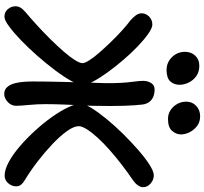

<svg xmlns="http://www.w3.org/2000/svg" viewBox="-50 -928 991 932"><g transform="rotate(90 446.0 -461.5)"><path d="M832 12Q803 12 766 -8Q729 -28 690 -61.5Q651 -95 614 -135.5Q577 -176 547.5 -217.5Q518 -259 500.5 -296Q483 -333 483 -357Q483 -375 503 -408Q523 -441 556 -481.5Q589 -522 628.5 -562Q668 -602 707.5 -636.5Q747 -671 779.5 -691.5Q812 -712 830 -712Q845 -712 858 -705Q871 -698 879.5 -686.5Q888 -675 888 -660Q888 -647 878.5 -634Q869 -621 853 -610Q816 -585 779 -556.5Q742 -528 708 -498Q674 -468 648 -439.5Q622 -411 607 -387Q592 -363 592 -348Q592 -324 616 -290.5Q640 -257 679 -220Q718 -183 763.5 -148Q809 -113 852 -87Q866 -79 875 -69Q884 -59 884 -44Q884 -23 869 -5.5Q854 12 832 12ZM61 13Q38 13 24 -3.5Q10 -20 10 -41Q10 -53 16 -64Q22 -75 37 -88Q69 -115 104 -147Q139 -179 171.5 -212Q204 -245 230 -275Q256 -305 271 -329Q286 -353 286 -366Q286 -377 272.5 -398.5Q259 -420 235.5 -447Q212 -474 184.5 -502.5Q157 -531 129 -556.5Q101 -582 78 -599Q63 -612 53.5 -625.5Q44 -639 44 -653Q44 -673 59.5 -689Q75 -705 99 -705Q115 -705 143 -685.5Q171 -666 204 -634.5Q237 -603 270 -564.5Q303 -526 330.5 -488Q358 -450 375 -418Q392 -386 392 -368Q392 -347 372.5 -311.5Q353 -276 321 -233.5Q289 -191 251 -147.5Q213 -104 175.5 -68Q138 -32 107.5 -9.5Q77 13 61 13ZM435 14Q413 14 399.5 -3.5Q386 -21 380.5 -52Q375 -83 375 -125Q375 -153 375.5 -190Q376 -227 377 -267Q378 -307 379 -345Q380 -383 381 -415Q384 -477 383 -517Q382 -557 379.5 -583Q377 -609 374.5 -626.5Q372 -644 372 -660Q372 -682 382.5 -699Q393 -716 414 -716Q435 -716 451.5 -708.5Q468 -701 477.5 -685.5Q487 -670 488 -646Q489 -638 490.5 -618Q492 -598 493 -568Q494 -538 494 -498.5Q494 -459 493 -411Q490 -345 487.5 -289Q485 -233 485 -187Q485 -145 489 -104.5Q493 -64 493 -44Q493 -28 484.5 -15Q476 -2 462.5 6Q449 14 435 14ZM557 -781Q522 -781 497.5 -807.5Q473 -834 473 -870Q473 -899 493.5 -918Q514 -937 544 -937Q571 -937 590.5 -922.5Q610 -908 621 -886.5Q632 -865 632 -844Q632 -821 615 -801Q598 -781 557 -781ZM318 -774Q294 -774 274 -786.5Q254 -799 242.5 -819Q231 -839 231 -863Q231 -893 249.5 -913Q268 -933 298 -933Q329 -933 349.5 -918Q370 -903 380.5 -881Q391 -859 391 -837Q391 -810 374.5 -792Q358 -774 318 -774Z"/></g></svg>

Font: Shantell Sans Medium
Style: Regular
Weight: 500
Designer: Stephen Nixon, Anya Danilova, Shantell Martin
Foundry: Arrow Type
Version: Version 1.011;[c5ecc13dd]